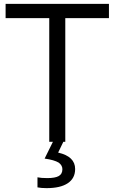

<svg xmlns="http://www.w3.org/2000/svg" viewBox="-20 -734 593 994"><path d="M308 0 281 56Q369 76 369 141Q369 189 331 214.5Q293 240 221 240Q193 240 174 236V184Q193 188 225 188Q265 188 284 177.5Q303 167 303 142Q303 122 284 108Q261 94 211 87L254 0H235V-640H9V-714H544V-640H318V0Z"/></svg>

Font: OpenSansMMV
Style: Regular
Weight: 400
Designer: Steve Matteson
Foundry: Ascender Corporation
Version: Version 4.000